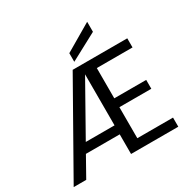

<svg xmlns="http://www.w3.org/2000/svg" viewBox="-200 -1123 1301 1313"><g transform="rotate(-30 450.0 -466.5)"><path d="M556 -626V-387H808V-317H556V-72H838V0H465V-155H198L111 0H12L407 -698H838V-626ZM465 -226V-629L238 -226ZM657 -854 444 -740V-808L657 -933Z"/></g></svg>

Font: A Bank Premium Regular
Style: Regular
Weight: 400
Designer: Ninad Kale (Devanagari), Jonny Pinhorn (Latin), Htun Naung (Myanmar)
Foundry: Indian Type Foundry
Version: 4.004